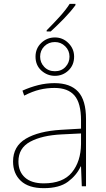

<svg xmlns="http://www.w3.org/2000/svg" viewBox="-20 -970 551 1000"><path d="M373 -943Q348 -909 313.5 -873.5Q279 -838 244 -806H223V-812Q252 -841 287 -879Q322 -917 343 -950H373ZM266 -775Q307 -775 336.5 -745.5Q366 -716 366 -675Q366 -631 336.5 -603Q307 -575 266 -575Q226 -575 195.5 -602.5Q165 -630 165 -675Q165 -718 195 -746.5Q225 -775 266 -775ZM266 -751Q233 -751 211 -729Q189 -707 189 -675Q189 -644 210.5 -621.5Q232 -599 266 -599Q300 -599 321 -621.5Q342 -644 342 -675Q342 -707 319.5 -729Q297 -751 266 -751ZM264 -537Q346 -537 387 -492.5Q428 -448 428 -350V0H406L402 -103H400Q379 -57 334 -23.5Q289 10 208 10Q129 10 88.5 -28Q48 -66 48 -129Q48 -208 114.5 -247.5Q181 -287 299 -294L402 -300V-343Q402 -433 368 -472.5Q334 -512 264 -512Q224 -512 186.5 -503Q149 -494 106 -472L97 -498Q137 -516 178.5 -526.5Q220 -537 264 -537ZM301 -270Q199 -265 137.5 -232Q76 -199 76 -129Q76 -76 110 -45.5Q144 -15 208 -15Q308 -15 354.5 -72Q401 -129 402 -220V-275Z"/></svg>

Font: Noto Sans Thin
Style: Regular
Weight: 100
Designer: Monotype Design Team
Foundry: Monotype Imaging Inc.
Version: Version 2.007